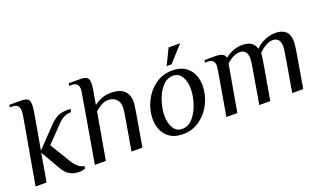

<svg xmlns="http://www.w3.org/2000/svg" viewBox="-70 -1065 2475 1479"><g transform="rotate(-20 1167.5 -325.0)"><path d="M246 -70 154 -230 114 0H24L119 -540Q123 -561 123 -583Q123 -611 110 -625.5Q97 -640 66 -640H46L50 -660H140Q182 -660 198.5 -648Q215 -636 215 -599Q215 -576 209 -540L157 -245L310 -405Q341 -437 373 -453.5Q405 -470 451 -470H481L477 -445Q419 -445 374 -400L239 -260L336 -100Q360 -61 381.5 -42.5Q403 -24 432 -19L429 0Q407 10 377 10Q336 10 303.5 -8.5Q271 -27 246 -70Z M570 -348Q580 -409 594.5 -492Q609 -575 609 -583Q609 -611 596 -625.5Q583 -640 552 -640H532L536 -660H626Q668 -660 684.5 -648Q701 -636 701 -599Q701 -586 695.5 -548.5Q690 -511 675 -430Q702 -452 737.5 -466Q773 -480 814 -480Q957 -480 957 -352Q957 -338 947.5 -278Q938 -218 900 0H810Q866 -313 866 -339Q866 -388 840.5 -411.5Q815 -435 776 -435Q726 -435 667 -382L600 0H510Z M1049 -179Q1049 -252 1082.5 -321.5Q1116 -391 1177 -435.5Q1238 -480 1317 -480Q1404 -480 1451.5 -427.5Q1499 -375 1499 -291Q1499 -218 1465.5 -148.5Q1432 -79 1371 -34.5Q1310 10 1231 10Q1144 10 1096.5 -42.5Q1049 -95 1049 -179ZM1405 -297Q1405 -361 1380 -400.5Q1355 -440 1310 -440Q1258 -440 1220 -395.5Q1182 -351 1162.5 -288Q1143 -225 1143 -173Q1143 -109 1168 -69.5Q1193 -30 1238 -30Q1290 -30 1328 -74.5Q1366 -119 1385.5 -182Q1405 -245 1405 -297ZM1290 -526 1353 -656H1448L1330 -526Z M1654 -395Q1654 -423 1641 -436.5Q1628 -450 1597 -450H1577L1580 -470H1670Q1740 -470 1748 -430H1753Q1780 -452 1815.5 -466Q1851 -480 1892 -480Q1933 -480 1961 -464Q1989 -448 2000 -410Q2032 -443 2075.5 -461.5Q2119 -480 2162 -480Q2215 -480 2245.5 -454Q2276 -428 2276 -363Q2276 -347 2266.5 -285.5Q2257 -224 2218 0H2128Q2166 -219 2176 -281.5Q2186 -344 2186 -358Q2186 -399 2170 -417Q2154 -435 2124 -435Q2096 -435 2061.5 -414.5Q2027 -394 2008 -370V-363Q2008 -350 1994.5 -269Q1981 -188 1948 0H1858Q1896 -219 1906 -281.5Q1916 -344 1916 -358Q1916 -399 1900 -417Q1884 -435 1854 -435Q1804 -435 1745 -382L1678 0H1588Q1626 -215 1640 -300Q1654 -385 1654 -395Z"/></g></svg>

Font: Philosopher
Style: Italic
Weight: 400
Italic angle: -10°
Designer: Jovanny Lemonad
Foundry: Jovanny Lemonad
Version: Version 2.000